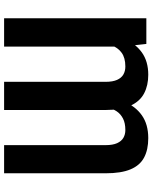

<svg xmlns="http://www.w3.org/2000/svg" viewBox="82 -850 777 982"><g transform="rotate(-90 471.0 -359.5)"><path d="M723.1 -123.5V-727.5H868.2V0H736.8ZM739.3 -246.1 786.6 -247.1Q786.6 -173.3 763.4 -115.2Q740.2 -57.1 694.3 -23.7Q648.4 9.8 579.1 9.8Q524.9 9.8 484.4 -11.2Q443.8 -32.2 421.4 -80.1Q398.9 -127.9 398.9 -208.5V-727.5H543V-208.5Q543 -171.9 553 -149.7Q563 -127.4 580.6 -117.4Q598.1 -107.4 621.1 -107.4Q666 -107.4 691.9 -126.5Q717.8 -145.5 728.8 -177Q739.7 -208.5 739.3 -246.1ZM416 -246.1 464.8 -247.1Q464.8 -172.4 441.7 -114.3Q418.5 -56.2 372.1 -23.2Q325.7 9.8 254.9 9.8Q195.8 9.8 155.8 -11.5Q115.7 -32.7 95.5 -80.6Q75.2 -128.4 75.2 -208.5V-727.5H219.2V-208.5Q219.2 -171.9 229.2 -149.7Q239.3 -127.4 256.6 -117.4Q273.9 -107.4 296.4 -107.4Q332 -107.4 355.2 -119.4Q378.4 -131.3 391.6 -150.9Q404.8 -170.4 410.4 -195.3Q416 -220.2 416 -246.1Z"/></g></svg>

Font: Inter 20pt
Style: Bold
Weight: 700
Version: Version 4.001;git-66647c0bb